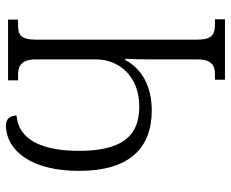

<svg xmlns="http://www.w3.org/2000/svg" viewBox="-84 -676 761 632"><g transform="rotate(-90 296.0 -360.5)"><path d="M349 0H548V-33H530C497 -33 481 -44 481 -91V-623C481 -670 496 -681 527 -681H547V-714H347V-681H366C394 -681 416 -670 416 -623V-425C416 -348 360 -282 261 -282C156 -282 115 -349 115 -481C115 -610 156 -680 231 -686C231 -698 228 -723 193 -721C113 -716 49 -635 49 -480C49 -317 122 -241 248 -241C322 -241 382 -269 414 -328H418C417 -302 416 -278 416 -256V-91C416 -44 396 -33 367 -33H349Z"/></g></svg>

Font: Noto Serif Georgian Condensed Light
Style: Regular
Weight: 300
Width: 3
Designer: Monotype Design Team, Akaki Razmadze
Foundry: Google LLC
Version: Version 2.003